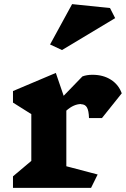

<svg xmlns="http://www.w3.org/2000/svg" viewBox="-20 -912 611 932"><path d="M302 -375V-105L454 -65L422 0H43V-56L132 -131V-358L43 -414V-470L251 -558L289 -447L380 -541Q401 -549 429 -549Q481 -549 518.5 -525Q556 -501 571 -459L475 -339H412Q411 -375 402 -390.5Q393 -406 374 -406V-407Q338 -407 302 -375ZM539 -824 281 -669 223 -696 330 -892 514 -873Z"/></svg>

Font: Inknut Antiqua
Style: Bold
Weight: 700
Designer: Claus Eggers Sørensen
Foundry: Claus Eggers Sørensen
Version: Version 1.003; ttfautohint (v1.8.2) -l 8 -r 50 -G 200 -x 14 